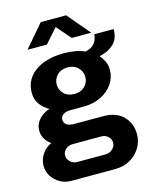

<svg xmlns="http://www.w3.org/2000/svg" viewBox="-132 -812 867 1087"><g transform="rotate(-15 301.0 -268.5)"><path d="M146.5 188Q112.5 188 83.5 171.5Q54.5 155 36.5 127.5Q18.5 100 18.5 66.5Q18.5 30 38.8 -1Q59 -32 94 -48.5Q72 -63 59.2 -85.5Q46.5 -108 46.5 -133.5Q46.5 -171 71.5 -198.5Q96.5 -226 134 -237.5Q102.5 -255 81.8 -282.8Q61 -310.5 61 -352Q61 -392 78.2 -423.5Q95.5 -455 126.5 -476.5Q157.5 -498 199.5 -509.5Q241.5 -521 290.5 -521Q327.5 -521 360 -515.2Q392.5 -509.5 415 -498.5Q442.5 -503.5 458.5 -516.8Q474.5 -530 481.5 -547.2Q488.5 -564.5 488.5 -580H602.5Q602.5 -523.5 569.8 -493Q537 -462.5 488 -453L487 -450Q501.5 -434 511.8 -413Q522 -392 522 -362Q522 -318 496.5 -281Q471 -244 426.5 -222Q382 -200 323.5 -200H250.5Q219.5 -200 204 -188.5Q188.5 -177 188.5 -159.5Q188.5 -142 202.5 -130.5Q216.5 -119 250.5 -119H418.5Q493 -119 534.5 -77Q576 -35 576 28Q576 71 554.2 107.5Q532.5 144 493.8 166Q455 188 404 188ZM209.5 93.5H372.5Q397.5 93.5 415.2 77.8Q433 62 433 39.5Q433 19 417 4Q401 -11 377.5 -11H209.5Q185 -11 168.2 4.2Q151.5 19.5 151.5 41Q151.5 62 168.2 77.8Q185 93.5 209.5 93.5ZM293.5 -282.5Q331.5 -282.5 354.5 -305.2Q377.5 -328 377.5 -360Q377.5 -392 354.5 -415Q331.5 -438 293.5 -438Q255.5 -438 232.5 -415Q209.5 -392 209.5 -360Q209.5 -328 232.5 -305.2Q255.5 -282.5 293.5 -282.5ZM101 -593 214 -725H362.5L474.5 -593H360.5L271.5 -695H305L214.5 -593Z"/></g></svg>

Font: Chivo Medium
Style: Regular
Weight: 500
Designer: Hector Gatti
Foundry: Omnibus-Type
Version: Version 2.002